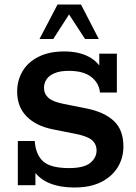

<svg xmlns="http://www.w3.org/2000/svg" viewBox="-20 -821 605 851"><path d="M311 10Q238 10 189.5 -13.5Q141 -37 117 -85L137 -76V0H59V-196H134Q138 -136 171 -106Q204 -76 286 -76Q352 -76 380 -99Q408 -122 408 -154Q408 -182 388 -199.5Q368 -217 318 -227L213 -248Q139 -263 97.5 -305.5Q56 -348 56 -415Q56 -464 79.5 -504.5Q103 -545 150 -569Q197 -593 265 -593Q329 -593 373.5 -569.5Q418 -546 440 -498H420V-583H498V-411H423Q419 -453 384.5 -480Q350 -507 285 -507Q246 -507 221.5 -496.5Q197 -486 186 -469Q175 -452 175 -432Q175 -405 194.5 -387.5Q214 -370 260 -361L365 -340Q443 -324 485 -284.5Q527 -245 527 -172Q527 -121 502 -80Q477 -39 429 -14.5Q381 10 311 10ZM155 -648 235 -801H339L418 -648H357L286 -757L216 -648Z"/></svg>

Font: Rokkitt SemiBold SemiBold
Style: Regular
Weight: 600
Version: Version 3.103